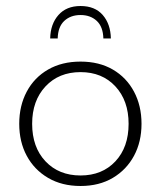

<svg xmlns="http://www.w3.org/2000/svg" viewBox="-20 -609 536 639"><path d="M248 10Q186 10 140 -17Q94 -44 69 -90.5Q44 -137 44 -197Q44 -257 69 -304Q94 -351 140 -377.5Q186 -404 248 -404Q310 -404 355.5 -377.5Q401 -351 426 -304Q451 -257 451 -197Q451 -137 426 -90.5Q401 -44 355.5 -17Q310 10 248 10ZM248 -25Q320 -25 364 -72Q408 -119 408 -197Q408 -274 364 -321.5Q320 -369 248 -369Q176 -369 131.5 -321.5Q87 -274 87 -197Q87 -119 131.5 -72Q176 -25 248 -25ZM147 -481Q148 -529 174.5 -559Q201 -589 248 -589Q296 -589 322 -559Q348 -529 349 -481H324Q323 -520 302 -539.5Q281 -559 248 -559Q215 -559 194 -539.5Q173 -520 172 -481Z"/></svg>

Font: Rokkitt ExtraLight
Style: Regular
Weight: 250
Version: Version 3.103